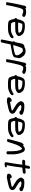

<svg xmlns="http://www.w3.org/2000/svg" viewBox="2020 -2664 782 4862"><g transform="rotate(90 2411.0 -233.0)"><path d="M33 -2C43 1 50 2 68 2H74C79 2 106 9 109 -10L122 -84C129 -124 138 -164 147 -203C151 -219 154 -235 159 -247V-249C161 -260 164 -272 167 -285V-286C171 -306 178 -332 185 -349C192 -369 199 -382 209 -404C216 -413 227 -425 232 -427C236 -427 240 -428 242 -428C248 -428 253 -429 257 -429H270C275 -428 282 -428 287 -428C288 -428 290 -427 294 -427C296 -427 300 -426 303 -426L306 -424L308 -423L319 -419L327 -414C336 -410 348 -406 360 -406C368 -406 376 -407 384 -412C414 -423 416 -463 395 -473L387 -478C371 -490 350 -497 325 -500C316 -501 309 -501 302 -502H301C295 -502 291 -502 286 -503H284C277 -503 269 -503 262 -502C262 -502 260 -503 257 -503H255C250 -502 246 -502 238 -501C222 -499 209 -493 197 -483C194 -495 185 -505 169 -505C144 -505 128 -481 124 -461L122 -447C121 -440 119 -433 117 -426L116 -418C115 -413 113 -409 112 -401C109 -390 105 -376 102 -363V-362C101 -354 98 -345 96 -335C88 -292 77 -246 68 -200Z M438 -245C434 -222 449 -212 461 -206C465 -160 478 -125 494 -90C505 -57 546 -51 582 -48C610 -46 639 -43 672 -45H711C739 -45 762 -47 787 -52C816 -57 837 -62 863 -78C877 -84 894 -92 909 -99C913 -105 918 -110 923 -116C931 -120 945 -131 948 -146C951 -165 945 -176 932 -182C915 -194 897 -179 889 -169C868 -159 846 -147 824 -138H823C794 -123 758 -119 715 -119H675C648 -117 627 -120 602 -122C587 -123 571 -125 564 -129C560 -136 555 -146 552 -153C548 -166 542 -172 540 -184C538 -199 534 -213 536 -228C540 -227 545 -227 547 -227H681C709 -228 736 -229 764 -231C792 -231 812 -243 830 -251H831L832 -252C848 -261 870 -267 884 -292C897 -312 893 -328 888 -339L890 -349C888 -356 887 -362 881 -366C877 -373 872 -381 866 -388C860 -398 851 -409 842 -420C833 -426 825 -432 814 -438H813V-439C763 -462 689 -478 609 -471C591 -470 572 -469 553 -460C533 -451 518 -433 509 -413C494 -387 485 -358 476 -327L471 -301C469 -295 468 -289 467 -279L456 -275C448 -268 440 -257 438 -245ZM551 -301C552 -309 554 -319 557 -329C566 -355 573 -381 585 -405C594 -406 606 -407 619 -409C633 -409 649 -408 666 -406H675C709 -403 743 -395 766 -383C774 -378 794 -368 793 -362C796 -355 796 -347 801 -343C806 -337 813 -326 813 -320C805 -317 799 -313 791 -310C785 -308 778 -305 776 -305H775C749 -302 721 -301 694 -301Z M1038 -217C1020 -203 1025 -175 1037 -165C1034 -156 1032 -145 1030 -135C1029 -129 1026 -124 1025 -116C1022 -102 1019 -85 1017 -71C1015 -57 1011 -45 1008 -29C1005 -15 1002 0 1000 14C997 27 994 39 992 50L982 107C981 113 975 136 996 138C1000 139 1008 138 1009 138H1029C1037 136 1052 132 1054 119C1055 115 1055 110 1058 100L1059 99C1065 66 1074 30 1082 -4V-5C1083 -13 1085 -19 1087 -26V-27C1092 -55 1100 -84 1106 -113C1108 -113 1112 -112 1115 -112L1117 -111L1184 -123C1221 -130 1260 -137 1299 -145L1347 -157C1375 -165 1403 -176 1423 -196V-197H1424C1433 -208 1435 -222 1437 -235C1439 -245 1439 -254 1439 -264C1444 -274 1453 -295 1453 -312C1453 -334 1451 -351 1442 -369V-370C1430 -389 1417 -409 1403 -427C1379 -460 1347 -481 1292 -489H1291C1286 -489 1282 -490 1276 -491H1274C1266 -491 1257 -490 1247 -488C1234 -487 1216 -483 1202 -478H1201C1192 -474 1191 -471 1185 -469L1182 -466C1178 -464 1169 -459 1163 -456C1146 -466 1130 -457 1117 -446C1100 -434 1088 -411 1082 -390C1074 -358 1068 -326 1062 -294L1050 -231ZM1122 -175C1123 -179 1124 -183 1125 -189C1128 -198 1130 -206 1132 -216C1149 -274 1163 -315 1184 -366V-370C1188 -379 1192 -392 1195 -397V-398C1197 -402 1203 -407 1210 -410C1224 -414 1240 -421 1255 -421C1259 -420 1267 -419 1268 -419H1270C1273 -419 1271 -419 1281 -418C1294 -408 1306 -401 1313 -392C1321 -384 1328 -376 1335 -368V-367C1353 -349 1363 -328 1374 -303C1377 -295 1382 -286 1381 -283C1380 -277 1380 -273 1379 -269L1378 -259L1377 -252C1375 -239 1373 -237 1367 -233L1355 -223C1317 -207 1271 -199 1222 -190L1190 -184C1183 -182 1175 -181 1167 -180C1154 -178 1138 -175 1129 -175Z M1476 -2C1486 1 1493 2 1511 2H1517C1522 2 1549 9 1552 -10L1565 -84C1572 -124 1581 -164 1590 -203C1594 -219 1597 -235 1602 -247V-249C1604 -260 1607 -272 1610 -285V-286C1614 -306 1621 -332 1628 -349C1635 -369 1642 -382 1652 -404C1659 -413 1670 -425 1675 -427C1679 -427 1683 -428 1685 -428C1691 -428 1696 -429 1700 -429H1713C1718 -428 1725 -428 1730 -428C1731 -428 1733 -427 1737 -427C1739 -427 1743 -426 1746 -426L1749 -424L1751 -423L1762 -419L1770 -414C1779 -410 1791 -406 1803 -406C1811 -406 1819 -407 1827 -412C1857 -423 1859 -463 1838 -473L1830 -478C1814 -490 1793 -497 1768 -500C1759 -501 1752 -501 1745 -502H1744C1738 -502 1734 -502 1729 -503H1727C1720 -503 1712 -503 1705 -502C1705 -502 1703 -503 1700 -503H1698C1693 -502 1689 -502 1681 -501C1665 -499 1652 -493 1640 -483C1637 -495 1628 -505 1612 -505C1587 -505 1571 -481 1567 -461L1565 -447C1564 -440 1562 -433 1560 -426L1559 -418C1558 -413 1556 -409 1555 -401C1552 -390 1548 -376 1545 -363V-362C1544 -354 1541 -345 1539 -335C1531 -292 1520 -246 1511 -200Z M1881 -245C1877 -222 1892 -212 1904 -206C1908 -160 1921 -125 1937 -90C1948 -57 1989 -51 2025 -48C2053 -46 2082 -43 2115 -45H2154C2182 -45 2205 -47 2230 -52C2259 -57 2280 -62 2306 -78C2320 -84 2337 -92 2352 -99C2356 -105 2361 -110 2366 -116C2374 -120 2388 -131 2391 -146C2394 -165 2388 -176 2375 -182C2358 -194 2340 -179 2332 -169C2311 -159 2289 -147 2267 -138H2266C2237 -123 2201 -119 2158 -119H2118C2091 -117 2070 -120 2045 -122C2030 -123 2014 -125 2007 -129C2003 -136 1998 -146 1995 -153C1991 -166 1985 -172 1983 -184C1981 -199 1977 -213 1979 -228C1983 -227 1988 -227 1990 -227H2124C2152 -228 2179 -229 2207 -231C2235 -231 2255 -243 2273 -251H2274L2275 -252C2291 -261 2313 -267 2327 -292C2340 -312 2336 -328 2331 -339L2333 -349C2331 -356 2330 -362 2324 -366C2320 -373 2315 -381 2309 -388C2303 -398 2294 -409 2285 -420C2276 -426 2268 -432 2257 -438H2256V-439C2206 -462 2132 -478 2052 -471C2034 -470 2015 -469 1996 -460C1976 -451 1961 -433 1952 -413C1937 -387 1928 -358 1919 -327L1914 -301C1912 -295 1911 -289 1910 -279L1899 -275C1891 -268 1883 -257 1881 -245ZM1994 -301C1995 -309 1997 -319 2000 -329C2009 -355 2016 -381 2028 -405C2037 -406 2049 -407 2062 -409C2076 -409 2092 -408 2109 -406H2118C2152 -403 2186 -395 2209 -383C2217 -378 2237 -368 2236 -362C2239 -355 2239 -347 2244 -343C2249 -337 2256 -326 2256 -320C2248 -317 2242 -313 2234 -310C2228 -308 2221 -305 2219 -305H2218C2192 -302 2164 -301 2137 -301Z M2447 -82C2436 -60 2453 -31 2463 -26H2464C2472 -22 2480 -24 2484 -24C2488 -23 2494 -19 2498 -17H2500C2509 -17 2516 -17 2527 -18C2551 -13 2575 -22 2592 -25C2655 -40 2725 -50 2786 -72C2817 -85 2845 -98 2858 -137L2859 -139L2858 -141L2859 -148L2858 -150L2859 -155C2859 -162 2857 -165 2855 -171C2857 -190 2846 -203 2836 -212C2814 -231 2796 -241 2773 -256H2772C2746 -270 2724 -287 2698 -303C2680 -313 2666 -329 2653 -345C2651 -347 2643 -351 2644 -355C2643 -360 2639 -366 2637 -371C2646 -372 2654 -376 2662 -381L2677 -384H2686C2687 -384 2689 -383 2694 -383C2698 -383 2699 -382 2706 -382C2733 -377 2762 -376 2779 -366C2781 -364 2781 -361 2783 -359V-357C2790 -342 2810 -332 2834 -334C2858 -334 2882 -349 2887 -377L2888 -378C2889 -403 2870 -415 2857 -423H2856C2852 -425 2805 -442 2805 -442C2803 -443 2801 -444 2795 -445L2783 -448C2775 -451 2762 -453 2752 -454H2751C2745 -454 2737 -455 2725 -455C2719 -456 2714 -456 2708 -457H2707C2700 -457 2691 -458 2682 -458H2659C2624 -458 2581 -454 2562 -418C2559 -414 2552 -406 2548 -397V-395C2548 -395 2546 -393 2545 -388C2544 -380 2543 -374 2545 -365L2544 -356C2549 -340 2562 -321 2571 -310L2583 -295C2599 -276 2618 -258 2639 -246L2658 -235C2669 -227 2682 -220 2691 -213H2692L2705 -204L2709 -203L2721 -194L2730 -189H2734C2741 -184 2752 -179 2757 -173H2758C2763 -170 2769 -163 2777 -156C2779 -154 2778 -150 2778 -148V-146V-144V-141C2757 -136 2740 -130 2720 -126L2692 -120C2684 -119 2674 -117 2665 -115C2649 -111 2633 -109 2615 -105L2583 -99V-100H2581C2580 -100 2576 -101 2571 -101C2568 -102 2561 -102 2558 -102H2554C2552 -120 2553 -137 2533 -139H2531C2500 -139 2455 -117 2447 -82Z M2944 -245C2940 -222 2955 -212 2967 -206C2971 -160 2984 -125 3000 -90C3011 -57 3052 -51 3088 -48C3116 -46 3145 -43 3178 -45H3217C3245 -45 3268 -47 3293 -52C3322 -57 3343 -62 3369 -78C3383 -84 3400 -92 3415 -99C3419 -105 3424 -110 3429 -116C3437 -120 3451 -131 3454 -146C3457 -165 3451 -176 3438 -182C3421 -194 3403 -179 3395 -169C3374 -159 3352 -147 3330 -138H3329C3300 -123 3264 -119 3221 -119H3181C3154 -117 3133 -120 3108 -122C3093 -123 3077 -125 3070 -129C3066 -136 3061 -146 3058 -153C3054 -166 3048 -172 3046 -184C3044 -199 3040 -213 3042 -228C3046 -227 3051 -227 3053 -227H3187C3215 -228 3242 -229 3270 -231C3298 -231 3318 -243 3336 -251H3337L3338 -252C3354 -261 3376 -267 3390 -292C3403 -312 3399 -328 3394 -339L3396 -349C3394 -356 3393 -362 3387 -366C3383 -373 3378 -381 3372 -388C3366 -398 3357 -409 3348 -420C3339 -426 3331 -432 3320 -438H3319V-439C3269 -462 3195 -478 3115 -471C3097 -470 3078 -469 3059 -460C3039 -451 3024 -433 3015 -413C3000 -387 2991 -358 2982 -327L2977 -301C2975 -295 2974 -289 2973 -279L2962 -275C2954 -268 2946 -257 2944 -245ZM3057 -301C3058 -309 3060 -319 3063 -329C3072 -355 3079 -381 3091 -405C3100 -406 3112 -407 3125 -409C3139 -409 3155 -408 3172 -406H3181C3215 -403 3249 -395 3272 -383C3280 -378 3300 -368 3299 -362C3302 -355 3302 -347 3307 -343C3312 -337 3319 -326 3319 -320C3311 -317 3305 -313 3297 -310C3291 -308 3284 -305 3282 -305H3281C3255 -302 3227 -301 3200 -301Z M3499 -34C3508 -27 3515 -21 3533 -21C3541 -20 3570 -21 3574 -41C3582 -84 3601 -117 3612 -163L3618 -180C3635 -236 3655 -289 3681 -331C3690 -347 3702 -361 3714 -377L3738 -396C3740 -398 3744 -399 3746 -401H3749C3751 -400 3752 -399 3755 -397C3779 -368 3791 -321 3800 -276L3803 -251C3804 -234 3806 -215 3807 -198C3811 -155 3810 -111 3810 -64V-46C3810 -29 3818 -8 3841 -5H3842C3864 -5 3887 -18 3891 -41C3892 -46 3894 -52 3886 -59C3886 -75 3887 -96 3887 -115L3889 -133C3889 -152 3887 -168 3888 -185V-187C3885 -205 3883 -229 3883 -250V-251L3882 -252C3880 -262 3879 -271 3877 -282L3870 -314L3871 -315C3865 -336 3858 -355 3852 -376V-377H3851C3836 -409 3828 -451 3785 -467C3752 -480 3719 -466 3697 -449C3696 -448 3690 -444 3686 -441L3675 -433C3673 -432 3673 -431 3669 -427C3664 -435 3653 -441 3639 -439H3638C3627 -436 3596 -391 3595 -391C3567 -309 3545 -220 3522 -130L3512 -89C3509 -77 3504 -63 3502 -50Z M4025 -435C4026 -415 4043 -405 4064 -405H4098C4117 -405 4133 -407 4152 -408C4151 -400 4148 -387 4146 -370C4140 -337 4135 -296 4132 -264C4130 -252 4127 -240 4126 -226L4122 -203L4121 -195C4119 -184 4117 -173 4116 -160L4089 -6C4085 17 4095 43 4122 43C4134 43 4145 41 4157 38C4171 37 4207 41 4217 12V10C4219 0 4216 -13 4202 -13H4164L4191 -165C4192 -175 4194 -187 4196 -199V-200C4196 -207 4198 -216 4200 -226C4202 -239 4204 -253 4206 -266C4207 -277 4209 -294 4211 -313C4214 -329 4215 -345 4218 -360C4221 -380 4224 -399 4226 -410H4252C4278 -414 4300 -414 4328 -417C4349 -417 4375 -430 4380 -456C4384 -477 4363 -494 4341 -491C4337 -491 4330 -491 4324 -490C4305 -490 4280 -484 4261 -484H4239L4252 -558C4256 -579 4250 -604 4224 -604C4205 -604 4184 -587 4180 -567L4165 -482C4149 -481 4131 -479 4115 -479H4063C4041 -476 4028 -456 4025 -438Z M4381 -82C4370 -60 4387 -31 4397 -26H4398C4406 -22 4414 -24 4418 -24C4422 -23 4428 -19 4432 -17H4434C4443 -17 4450 -17 4461 -18C4485 -13 4509 -22 4526 -25C4589 -40 4659 -50 4720 -72C4751 -85 4779 -98 4792 -137L4793 -139L4792 -141L4793 -148L4792 -150L4793 -155C4793 -162 4791 -165 4789 -171C4791 -190 4780 -203 4770 -212C4748 -231 4730 -241 4707 -256H4706C4680 -270 4658 -287 4632 -303C4614 -313 4600 -329 4587 -345C4585 -347 4577 -351 4578 -355C4577 -360 4573 -366 4571 -371C4580 -372 4588 -376 4596 -381L4611 -384H4620C4621 -384 4623 -383 4628 -383C4632 -383 4633 -382 4640 -382C4667 -377 4696 -376 4713 -366C4715 -364 4715 -361 4717 -359V-357C4724 -342 4744 -332 4768 -334C4792 -334 4816 -349 4821 -377L4822 -378C4823 -403 4804 -415 4791 -423H4790C4786 -425 4739 -442 4739 -442C4737 -443 4735 -444 4729 -445L4717 -448C4709 -451 4696 -453 4686 -454H4685C4679 -454 4671 -455 4659 -455C4653 -456 4648 -456 4642 -457H4641C4634 -457 4625 -458 4616 -458H4593C4558 -458 4515 -454 4496 -418C4493 -414 4486 -406 4482 -397V-395C4482 -395 4480 -393 4479 -388C4478 -380 4477 -374 4479 -365L4478 -356C4483 -340 4496 -321 4505 -310L4517 -295C4533 -276 4552 -258 4573 -246L4592 -235C4603 -227 4616 -220 4625 -213H4626L4639 -204L4643 -203L4655 -194L4664 -189H4668C4675 -184 4686 -179 4691 -173H4692C4697 -170 4703 -163 4711 -156C4713 -154 4712 -150 4712 -148V-146V-144V-141C4691 -136 4674 -130 4654 -126L4626 -120C4618 -119 4608 -117 4599 -115C4583 -111 4567 -109 4549 -105L4517 -99V-100H4515C4514 -100 4510 -101 4505 -101C4502 -102 4495 -102 4492 -102H4488C4486 -120 4487 -137 4467 -139H4465C4434 -139 4389 -117 4381 -82Z"/></g></svg>

Font: Scribbler
Style: ExBdIta
Weight: 800
Designer: Mew Too
Foundry: Cannot Into Space Fonts
Version: Version 1.001